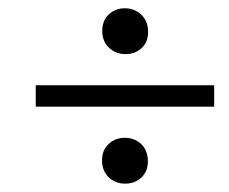

<svg xmlns="http://www.w3.org/2000/svg" viewBox="-20 -540 553 464"><path d="M283.7 -409.2Q259.8 -409.2 243.4 -424.6Q227.1 -439.9 227.1 -465.3Q227.1 -490.2 242.9 -505.1Q258.8 -520 281.7 -520Q305.2 -520 321.5 -504.4Q337.9 -488.8 337.9 -462.9Q337.9 -438 322 -423.6Q306.2 -409.2 283.7 -409.2ZM66.4 -282.2V-334H497.6V-282.2ZM282.7 -96.2Q258.8 -96.2 242.7 -111.6Q226.6 -127 226.6 -152.8Q226.6 -177.2 242.7 -192.1Q258.8 -207 281.7 -207Q305.2 -207 321.3 -191.7Q337.4 -176.3 337.4 -150.4Q337.4 -125.5 321.5 -110.8Q305.7 -96.2 282.7 -96.2Z"/></svg>

Font: Elstob 8pt Medium
Style: Italic
Weight: 500
Italic angle: -20°
Designer: Peter S. Baker
Version: Version 1.015